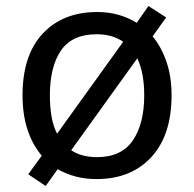

<svg xmlns="http://www.w3.org/2000/svg" viewBox="-20 -586 645 639"><path d="M551 -269Q551 -136 483.5 -63Q416 10 301 10Q264 10 232 1.5Q200 -7 172 -23L132 33L74 -6L119 -68Q88 -104 71.5 -154.5Q55 -205 55 -269Q55 -402 122 -474Q189 -546 304 -546Q377 -546 435 -510L474 -566L533 -528L488 -465Q517 -430 534 -380.5Q551 -331 551 -269ZM146 -269Q146 -231 151.5 -198.5Q157 -166 170 -141L390 -447Q354 -472 302 -472Q220 -472 183 -418Q146 -364 146 -269ZM460 -269Q460 -343 437 -392L217 -86Q251 -63 303 -63Q384 -63 422 -118.5Q460 -174 460 -269Z"/></svg>

Font: Noto Sans Balinese
Style: Regular
Weight: 400
Designer: Aditya Bayu, David Williams
Foundry: David Williams
Version: Version 2.003